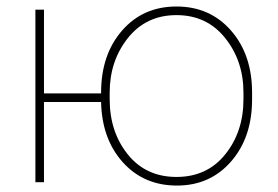

<svg xmlns="http://www.w3.org/2000/svg" viewBox="-20 -558 850 588"><path d="M315.9 -253.9Q315.9 -154.3 371.3 -85.2Q426.8 -16.1 520.5 -16.1Q614.3 -16.1 669.9 -85.4Q725.6 -154.8 725.6 -253.9V-274.4Q725.6 -371.6 669.4 -441.7Q613.3 -511.7 520.5 -511.7Q427.7 -511.7 371.8 -441.7Q315.9 -371.6 315.9 -274.4ZM114.7 -272H289.6V-274.4Q289.6 -390.6 353.8 -464.4Q418 -538.1 520.5 -538.1Q623 -538.1 687.5 -464.4Q752 -390.6 752 -274.4V-253.9Q752 -137.2 687.7 -63.5Q623.5 10.3 522 10.3Q420.4 10.3 356.2 -61Q292 -132.3 289.6 -245.6H114.7V0H88.4V-528.3H114.7Z"/></svg>

Font: Roboto-Thin
Style: Regular
Weight: 250
Designer: Google
Version: Version 1.100141; 2013; ttfautohint (v0.94.14-c901) -l 8 -r 